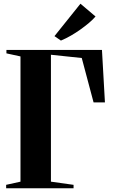

<svg xmlns="http://www.w3.org/2000/svg" viewBox="-20 -1011 605 1031"><path d="M13 0V-18.5L90 -35.5V-708L14.5 -724.5V-743H527.5L543.5 -461H482.5L419 -699.5L253.5 -717V-35.5L375 -18.5V0ZM306.5 -793.5 272.5 -817 412 -991 493 -922.5Q479 -906 458 -888.2Q437 -870.5 412.5 -853Q388 -835.5 361.2 -820Q334.5 -804.5 308 -793.5Z"/></svg>

Font: Merriweather 144pt
Style: Bold
Weight: 700
Version: Version 2.100